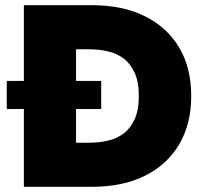

<svg xmlns="http://www.w3.org/2000/svg" viewBox="-20 -720 789 740"><path d="M6 -300H370V-408H6ZM72 -700V0H273V-700ZM334 0Q453 0 538.5 -42.5Q624 -85 670.5 -163.5Q717 -242 717 -350Q717 -459 670.5 -537Q624 -615 538.5 -657.5Q453 -700 334 -700H204V-530H326Q361 -530 394.5 -522.5Q428 -515 455 -495.5Q482 -476 498.5 -440.5Q515 -405 515 -350Q515 -295 498.5 -259.5Q482 -224 455 -204.5Q428 -185 394.5 -177.5Q361 -170 326 -170H204V0Z"/></svg>

Font: Jost ExtraBold
Style: Regular
Weight: 800
Version: Version 3.710